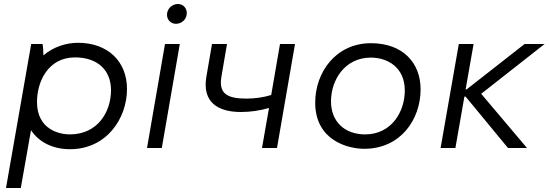

<svg xmlns="http://www.w3.org/2000/svg" viewBox="-20 -740 2743 960"><path d="M10 200H84L135 -89C174 -30 243 6 330 6C513 6 615 -148 615 -295C615 -432 520 -526 370 -526C309 -526 246 -505 197 -463C197 -485 195 -508 193 -520H136ZM329 -68C279 -68 165 -91 165 -230C165 -334 222 -453 355 -453C466 -453 535 -391 535 -289C535 -181 469 -68 329 -68Z M715 0H789L879 -520H805ZM860 -621C888 -621 914 -643 914 -675C914 -700 895 -720 870 -720C841 -720 815 -697 815 -666C815 -641 834 -621 860 -621Z M1185 -180C1231 -180 1279 -187 1325 -200L1290 0H1365L1455 -520H1380L1336 -265C1298 -253 1254 -247 1212 -247C1114 -247 1073 -273 1087 -356L1115 -520H1040L1012 -357C990 -229 1069 -180 1185 -180Z M1801 4C1985 4 2083 -145 2083 -293C2083 -428 1992 -524 1835 -524C1658 -524 1556 -377 1556 -227C1556 -38 1719 4 1801 4ZM1806 -68C1702 -68 1635 -133 1635 -233C1635 -340 1704 -452 1834 -452C1915 -452 2004 -406 2004 -287C2004 -181 1937 -68 1806 -68Z M2183 0H2257L2302 -257H2308L2520 0H2615L2386 -271L2703 -520H2603L2313 -293H2308L2348 -520H2274Z"/></svg>

Font: Fixel Display
Style: Italic
Weight: 400
Italic angle: -10°
Designer: AlfaBravo + MacPaw
Foundry: Kyrylo Tkachov, Marchela Mozhyna, Serhii Makarenko, Maria Weinstein, Zakhar Kryvoshyya
Version: Version 1.210;Glyphs 3.2 (3217)